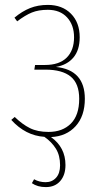

<svg xmlns="http://www.w3.org/2000/svg" viewBox="-20 -549 424 783"><path d="M188 10Q247 52 247 124Q247 165 225.5 189.5Q204 214 167 214Q133 214 110 198L119 182Q140 194 166 194Q192 194 208.5 176Q225 158 225 125Q225 85 208 57.5Q191 30 161 9Q84 4 26 -60L40 -72Q71 -42 102 -26.5Q133 -11 178 -11Q235 -11 269 -45Q303 -79 303 -146Q303 -208 268.5 -236.5Q234 -265 165 -265H120L123 -284H163Q222 -284 252 -314Q282 -344 282 -397Q282 -447 253.5 -478Q225 -509 175 -509Q137 -509 110 -498Q83 -487 50 -462L39 -477Q70 -503 102.5 -516Q135 -529 175 -529Q234 -529 269.5 -493Q305 -457 305 -397Q305 -345 279.5 -314.5Q254 -284 208 -276Q326 -264 326 -146Q326 -76 288.5 -34.5Q251 7 188 10Z"/></svg>

Font: Fira Sans Extra Condensed Thin
Style: Regular
Weight: 250
Width: 1
Designer: Carrois Corporate & Edenspiekermann AG
Foundry: Carrois Corporate GbR & Edenspiekermann AG
Version: Version 4.203